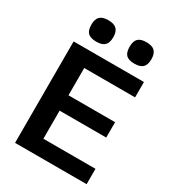

<svg xmlns="http://www.w3.org/2000/svg" viewBox="-226 -1089 1094 1213"><g transform="rotate(30 321.5 -483.0)"><path d="M202 -810Q160 -810 141 -828Q122 -846 122 -888Q122 -929 141 -947.5Q160 -966 202 -966Q244 -966 263 -947Q282 -928 282 -888Q282 -847 263 -828.5Q244 -810 202 -810ZM480 -810Q438 -810 419.5 -828Q401 -846 401 -888Q401 -929 419.5 -947.5Q438 -966 480 -966Q522 -966 541 -947Q560 -928 560 -888Q560 -847 541 -828.5Q522 -810 480 -810ZM78 -740H591V-628H220V-429H560V-317H220V-112H600V0H78Z"/></g></svg>

Font: Encode Sans Normal
Style: SemiBold
Weight: 600
Designer: Pablo Impallari, Andres Torresi
Foundry: Pablo Impallari, Andres Torresi
Version: Version 1.000; ttfautohint (v1.00) -l 8 -r 50 -G 200 -x 14 -